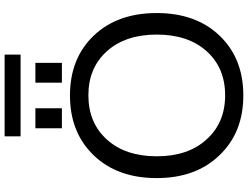

<svg xmlns="http://www.w3.org/2000/svg" viewBox="-142 -924 1078 835"><g transform="rotate(-90 397.5 -507.0)"><path d="M208 -148.4Q280.3 -67.4 399.9 -67.4Q519.5 -67.4 591.8 -147.9Q664.1 -228.5 664.1 -364.7Q664.1 -501 591.8 -581.5Q519.5 -662.1 399.9 -662.1Q280.3 -662.1 207.5 -581.5Q134.8 -501 134.8 -364.7Q134.8 -228.5 208 -148.4ZM139.6 -91.8Q40 -194.3 40 -365.2Q40 -536.1 139.2 -639.2Q238.3 -742.2 399.4 -742.2Q560.5 -742.2 659.2 -639.2Q757.8 -536.1 757.8 -365.2Q757.8 -194.3 659.2 -91.3Q560.5 11.7 399.4 11.7Q238.3 11.7 139.6 -91.8ZM221.7 -957V-1026.4H577.1V-957ZM256.8 -777.3V-892.6H343.8V-777.3ZM455.1 -777.3V-892.6H541V-777.3Z"/></g></svg>

Font: Gen Shin Gothic Regular
Style: Regular
Weight: 400
Designer: [Source Han Sans]
Ryoko NISHIZUKA  (kana & ideographs); Paul D. Hunt (Latin, Greek & Cyrillic); Wenlong ZHANG  (bopomofo
Version: Version 1.002.20150607